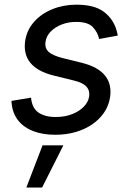

<svg xmlns="http://www.w3.org/2000/svg" viewBox="-20 -573 567 833"><path d="M220.2 11.7Q165.5 11.7 124.8 -3.9Q84 -19.5 59.8 -49.3Q35.6 -79.1 30.8 -122.1Q30.3 -125.5 30 -128.7Q29.8 -131.8 29.8 -135.3L114.7 -149.4Q118.7 -104.5 146.5 -85Q174.3 -65.4 221.7 -65.4Q261.2 -65.4 292.5 -77.6Q323.7 -89.8 343.3 -109.9Q362.8 -129.9 366.7 -153.8Q370.6 -179.7 355 -197Q339.4 -214.4 300.8 -223.6L213.4 -245.1Q142.1 -262.7 111.1 -301.3Q80.1 -339.8 89.8 -399.4Q97.7 -444.8 128.9 -479.5Q160.2 -514.2 207.8 -533.4Q255.4 -552.7 312 -552.7Q390.6 -552.7 431.9 -520.8Q473.1 -488.8 486.3 -439Q487.8 -434.1 489 -429Q490.2 -423.8 490.7 -418.5L410.2 -403.8Q403.8 -433.1 382.6 -455.6Q361.3 -478 310.5 -478Q276.9 -478 248 -466.8Q219.2 -455.6 200.4 -436.5Q181.6 -417.5 177.7 -393.1Q172.9 -364.7 190.9 -348.1Q209 -331.5 254.9 -320.3L334 -300.8Q405.3 -283.2 436 -244.6Q466.8 -206.1 457 -147.9Q451.2 -113.3 431.2 -84Q411.1 -54.7 379.6 -33.2Q348.1 -11.7 307.6 0Q267.1 11.7 220.2 11.7ZM94.2 240.7 164.6 57.6H254.9L162.6 240.7Z"/></svg>

Font: Inter Variable
Style: Italic
Weight: 400
Italic angle: -9.39999°
Designer: Rasmus Andersson
Foundry: rsms
Version: Version 4.001;git-9221beed3